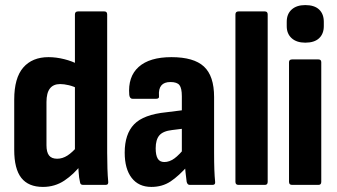

<svg xmlns="http://www.w3.org/2000/svg" viewBox="-20 -728 1327 756"><path d="M149 8Q92 8 64 -27.5Q36 -63 36 -138V-336Q36 -421 71.5 -462Q107 -503 171 -503Q201 -503 233 -495Q265 -487 288 -474L289 -378Q270 -388 251 -392.5Q232 -397 217 -397Q190 -397 176.5 -379.5Q163 -362 163 -326V-156Q163 -129 173 -116Q183 -103 205 -103Q226 -103 245.5 -115.5Q265 -128 287 -154L301 -81Q271 -42 233.5 -17Q196 8 149 8ZM307 0Q296 0 295 -11Q291 -27 289.5 -51.5Q288 -76 287 -94L275 -126V-671Q275 -683 287 -683H391Q402 -683 402 -671V-126Q402 -93 403 -64Q404 -35 406 -14Q408 0 396 0Z M727 0Q718 0 715 -12Q713 -25 710.5 -49.5Q708 -74 707 -95L696 -120V-349Q696 -381 686.5 -393Q677 -405 651 -405Q602 -405 606 -351Q608 -339 595 -339H502Q491 -339 489 -354Q483 -426 526 -464.5Q569 -503 655 -503Q743 -503 783 -466Q823 -429 823 -346V-127Q823 -87 824 -60Q825 -33 827 -13Q829 0 817 0ZM576 8Q526 8 498.5 -27.5Q471 -63 471 -127Q471 -200 508 -238.5Q545 -277 635 -286L707 -295L706 -222L658 -216Q622 -212 607.5 -195Q593 -178 593 -144Q593 -117 601 -103.5Q609 -90 627 -90Q647 -90 666.5 -104Q686 -118 713 -152L722 -78Q684 -35 651.5 -13.5Q619 8 576 8Z M919 0Q907 0 907 -12V-671Q907 -683 919 -683H1023Q1034 -683 1034 -671V-12Q1034 0 1023 0Z M1130 0Q1118 0 1118 -12V-483Q1118 -494 1130 -494H1234Q1245 -494 1245 -483V-12Q1245 0 1234 0ZM1182 -560Q1148 -560 1128.5 -577.5Q1109 -595 1109 -625V-642Q1109 -673 1128.5 -690.5Q1148 -708 1182 -708Q1218 -708 1236.5 -690.5Q1255 -673 1255 -642V-625Q1255 -595 1236.5 -577.5Q1218 -560 1182 -560Z"/></svg>

Font: Sofia Sans Condensed ExtraBold
Style: Regular
Weight: 800
Designer: Botio Nikoltchev, Ani Petrova
Foundry: lettersoup
Version: Version 4.101